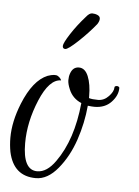

<svg xmlns="http://www.w3.org/2000/svg" viewBox="-73 -562 431 597"><g transform="rotate(5 142.5 -263.0)"><path d="M209.6 -493.6Q185.6 -464 155.6 -436Q125.6 -408 117.2 -408Q108.8 -408 108.8 -416.8Q108.8 -425.6 127.6 -454.8Q146.4 -484 172.8 -513.6Q182.4 -525.6 191.2 -525.6Q200 -525.6 208 -522Q216 -518.4 216 -510.8Q216 -503.2 209.6 -493.6ZM18.4 -105.6Q18.4 -21.6 63.2 -21.6Q93.6 -21.6 120 -59.2Q170.4 -129.6 181.6 -244.8Q153.6 -256.8 142.4 -284Q135.2 -300.8 135.2 -312.4Q135.2 -324 138.4 -332.8Q145.6 -354.4 164.8 -354.4Q184 -354.4 194 -330Q204 -305.6 204 -268Q204 -265.6 204 -262.4Q213.6 -259.2 232.4 -259.2Q251.2 -259.2 265.6 -274.4Q280 -289.6 280 -302.4Q280 -305.6 284 -306.8Q288 -308 291.6 -306.4Q295.2 -304.8 295.2 -301.6Q295.2 -278.4 275.6 -257.6Q256 -236.8 223.2 -236.8Q215.2 -236.8 202.4 -238.4Q197.6 -184 179.6 -130.8Q161.6 -77.6 129.6 -38.8Q97.6 0 60.8 0Q-8.8 0 -24.8 -74.4Q-28.8 -96 -28.8 -118.4Q-28.8 -168.8 -5.6 -226.4Q24.8 -301.6 69.6 -320Q92.8 -328 101.6 -322.4Q110.4 -316.8 112.8 -309.6Q76 -309.6 47.2 -240.8Q18.4 -172 18.4 -105.6Z"/></g></svg>

Font: Rouge Script
Style: Regular
Weight: 400
Designer: Sabrina Mariela Lopez
Foundry: Typesenses
Version: Version 1.003